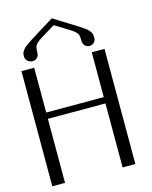

<svg xmlns="http://www.w3.org/2000/svg" viewBox="-145 -1114 957 1208"><g transform="rotate(-15 333.0 -510.5)"><path d="M312.5 -1021.5Q338.9 -1004.9 367.7 -986.8Q396.5 -968.8 413.6 -958.5Q430.7 -948.2 450.2 -936Q469.7 -923.8 479.5 -917Q489.3 -910.2 501 -901.9Q512.7 -893.6 517.6 -887.7Q522.5 -881.8 527.8 -875.5Q533.2 -869.1 535.2 -862.8Q537.1 -856.4 538.1 -849.6Q539.1 -842.8 539.1 -834Q539.1 -816.4 526.9 -804.2Q514.6 -792 498 -792Q480.5 -792 468.3 -804.2Q456.1 -816.4 456.1 -834Q456.1 -870.1 449.2 -881.8Q446.3 -885.7 443.8 -888.7Q441.4 -891.6 439 -894.5Q436.5 -897.5 432.1 -900.9Q427.7 -904.3 424.3 -906.7Q420.9 -909.2 414.1 -914.1Q407.2 -918.9 401.9 -921.9Q396.5 -924.8 385.7 -931.6Q375 -938.5 366.7 -943.8Q358.4 -949.2 341.8 -959Q325.2 -968.8 312.5 -976.6Q293.9 -965.8 272.5 -952.6Q251 -939.5 241.2 -933.6Q231.4 -927.7 219.2 -919.9Q207 -912.1 202.6 -908.7Q198.2 -905.3 191.9 -899.9Q185.5 -894.5 182.6 -891.1Q179.7 -887.7 175.8 -881.8Q168.9 -870.1 168.9 -834Q168.9 -816.4 156.2 -804.2Q143.6 -792 127 -792Q109.4 -792 95.2 -804.2Q81.1 -816.4 81.1 -834Q81.1 -843.8 82 -851.1Q83 -858.4 87.9 -866.2Q92.8 -874 97.2 -879.9Q101.6 -885.7 113.3 -895Q125 -904.3 135.3 -911.1Q145.5 -918 165.5 -930.7Q185.5 -943.4 203.6 -954.6Q221.7 -965.8 252.9 -984.9Q284.2 -1003.9 312.5 -1021.5ZM583 -750V0H500V-417H125V0H42V-750H125V-458H500V-750Z"/></g></svg>

Font: okolaks
Style: Regular
Weight: 500
Version: Version 000.6.0